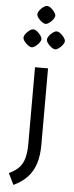

<svg xmlns="http://www.w3.org/2000/svg" viewBox="-69 -883 450 1175"><g transform="rotate(5 155.5 -295.5)"><path d="M61 259 27 189Q66 171 88.5 147Q111 123 120.5 87.5Q130 52 130 0V-470H210V0Q210 66 194.5 114.5Q179 163 146.5 198.5Q114 234 61 259ZM99 -590Q89 -590 76 -599.5Q63 -609 53.5 -621.5Q44 -634 44 -645Q44 -655 53.5 -668Q63 -681 76 -690.5Q89 -700 99 -700Q110 -700 122.5 -690.5Q135 -681 144.5 -668Q154 -655 154 -645Q154 -635 144.5 -622Q135 -609 122 -599.5Q109 -590 99 -590ZM243 -590Q233 -590 220 -599.5Q207 -609 197.5 -621.5Q188 -634 188 -645Q188 -655 197.5 -668Q207 -681 220 -690.5Q233 -700 243 -700Q254 -700 266.5 -690.5Q279 -681 288.5 -668Q298 -655 298 -645Q298 -635 288.5 -622Q279 -609 266 -599.5Q253 -590 243 -590ZM171 -740Q161 -740 148 -749.5Q135 -759 125.5 -771.5Q116 -784 116 -795Q116 -805 125.5 -818Q135 -831 148 -840.5Q161 -850 171 -850Q182 -850 194.5 -840.5Q207 -831 216.5 -818Q226 -805 226 -795Q226 -785 216.5 -772Q207 -759 194 -749.5Q181 -740 171 -740Z"/></g></svg>

Font: Changa ExtraLight
Style: Regular
Weight: 400
Version: Version 3.002; ttfautohint (v1.8.2)